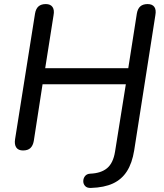

<svg xmlns="http://www.w3.org/2000/svg" viewBox="-20 -732 804 943"><path d="M427 191Q408 192 398.5 182Q389 172 389 158Q389 144 397.5 133Q406 122 423 121Q476 119 506 94Q536 69 545 13L598 -318H189L146 -40Q142 -17 129.5 -5Q117 7 93 7Q70 7 60 -7.5Q50 -22 54 -48L152 -665Q156 -689 169 -700.5Q182 -712 205 -712Q228 -712 238 -697.5Q248 -683 243 -657L202 -397H610L652 -665Q656 -689 669 -700.5Q682 -712 705 -712Q728 -712 738 -698Q748 -684 743 -657L639 7Q629 69 603.5 109Q578 149 535 169Q492 189 427 191Z"/></svg>

Font: Nunito Medium
Style: Italic
Weight: 500
Designer: Vernon Adams
Foundry: Vernon Adams
Version: Version 3.601